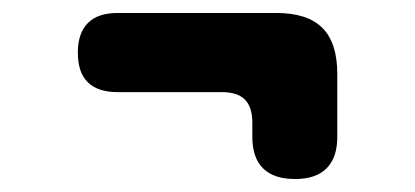

<svg xmlns="http://www.w3.org/2000/svg" viewBox="-20 -437 640 296"><path d="M500 -226Q500 -194 483.5 -177.5Q467 -161 435 -161Q402 -161 385.5 -177.5Q369 -194 369 -226V-248Q369 -272 357.5 -283.5Q346 -295 322 -295H161Q131 -295 115.5 -310Q100 -325 100 -356Q100 -386 115.5 -401.5Q131 -417 161 -417H406Q454 -417 477 -394Q500 -371 500 -323Z"/></svg>

Font: Maple Mono
Style: Bold
Weight: 700
Monospace: yes
Designer: subframe7536
Version: Version 7.200